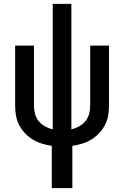

<svg xmlns="http://www.w3.org/2000/svg" viewBox="-20 -755 640 990"><path d="M247 215V-3Q221 -7 196 -14.5Q171 -22 149 -35.5Q127 -49 109 -68Q91 -87 79 -110Q67 -133 62.5 -158.5Q58 -184 58 -210V-520H155V-210Q155 -189 160.5 -168Q166 -147 179.5 -130.5Q193 -114 212 -103.5Q231 -93 252 -88V-735H348V-88Q369 -93 388 -103.5Q407 -114 420.5 -130.5Q434 -147 439.5 -168Q445 -189 445 -210V-520H542V-210Q542 -184 537.5 -158.5Q533 -133 521 -110Q509 -87 491 -68Q473 -49 451 -35.5Q429 -22 404 -14.5Q379 -7 353 -3V215Z"/></svg>

Font: Iosevka Semibold Extended
Style: Regular
Weight: 600
Width: 7
Monospace: yes
Designer: Belleve Invis
Foundry: Belleve Invis
Version: Version 32.5.0; ttfautohint (v1.8.4)